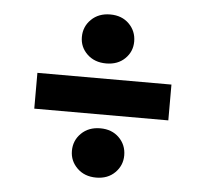

<svg xmlns="http://www.w3.org/2000/svg" viewBox="-44 -604 670 625"><g transform="rotate(5 291.0 -291.5)"><path d="M72 -231V-348H510V-231ZM292 -25Q254 -25 230 -48.5Q206 -72 206 -105Q206 -139 230 -162.5Q254 -186 292 -186Q330 -186 353.5 -162.5Q377 -139 377 -105Q377 -72 353.5 -48.5Q330 -25 292 -25ZM292 -398Q254 -398 230 -421Q206 -444 206 -477Q206 -511 230 -534.5Q254 -558 292 -558Q330 -558 353.5 -534.5Q377 -511 377 -477Q377 -444 353.5 -421Q330 -398 292 -398Z"/></g></svg>

Font: DM Sans 12pt ExtraBold
Style: Regular
Weight: 800
Version: Version 4.004;gftools[0.9.30]